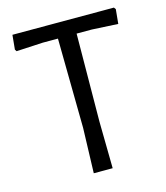

<svg xmlns="http://www.w3.org/2000/svg" viewBox="-99 -718 688 795"><g transform="rotate(-15 245.0 -320.5)"><path d="M469 -633 463 -571 351 -577H286L283 -200L286 0H205L211 -193L206 -577H141L27 -571L22 -579L28 -641H463Z"/></g></svg>

Font: Alegreya Sans
Style: Regular
Weight: 400
Designer: Juan Pablo del Peral
Foundry: Huerta Tipografica
Version: Version 2.008; ttfautohint (v1.6)